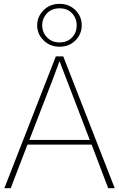

<svg xmlns="http://www.w3.org/2000/svg" viewBox="-20 -986 623 1006"><path d="M133.8 -252.9H450.2L331.1 -563.5Q324.2 -582 311 -615.7Q297.9 -649.4 293 -663.1H291Q261.7 -585 253.9 -563.5ZM2.9 0 272.5 -690.4H311.5L581.1 0H546.9L460 -228.5H124L36.1 0ZM174.8 -853.5Q174.8 -898.4 208 -932.1Q241.2 -965.8 292 -965.8Q341.8 -965.8 375 -933.1Q408.2 -900.4 408.2 -853.5Q408.2 -807.6 375.5 -774.4Q342.8 -741.2 292 -741.2Q242.2 -741.2 208.5 -774.4Q174.8 -807.6 174.8 -853.5ZM201.2 -853.5Q201.2 -816.4 226.6 -790Q252 -763.7 292 -763.7Q332 -763.7 356.9 -789.1Q381.8 -814.5 381.8 -853.5Q381.8 -890.6 357.4 -916.5Q333 -942.4 292 -942.4Q251 -942.4 226.1 -916Q201.2 -889.6 201.2 -853.5Z"/></svg>

Font: Gothic A1 Thin
Style: Regular
Weight: 250
Designer: HanYang I&C Co.,Ltd.
Foundry: HanYang I&C Co.,Ltd.
Version: Version 2.50